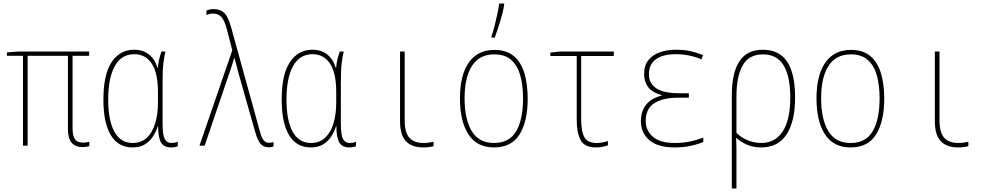

<svg xmlns="http://www.w3.org/2000/svg" viewBox="-20 -817 5540 1077"><path d="M442 8Q361 8 361 -92V-504H135V0H109V-504H19V-523L84 -528H480V-504H387V-99Q387 -56 400 -36.5Q413 -17 447 -17Q458 -17 466 -18.5Q474 -20 481 -22V3Q476 4 466 6Q456 8 442 8Z M723 10Q643 10 601.5 -59Q560 -128 560 -258Q560 -400 606.5 -469Q653 -538 732 -538Q782 -538 815.5 -511.5Q849 -485 863 -438H866Q867 -461 872.5 -483.5Q878 -506 886 -528H908Q901 -499 896.5 -462Q892 -425 892 -358V-123Q892 -60 904 -37.5Q916 -15 942 -15Q950 -15 959.5 -16.5Q969 -18 977 -22V3Q963 10 939 10Q900 10 883.5 -17.5Q867 -45 867 -108H865Q856 -80 839 -53Q822 -26 794 -8Q766 10 723 10ZM724 -15Q773 -15 804.5 -45Q836 -75 851 -126.5Q866 -178 866 -240V-300Q866 -408 831 -460.5Q796 -513 733 -513Q661 -513 624 -446.5Q587 -380 587 -258Q587 -140 622 -77.5Q657 -15 724 -15Z M1488 9Q1457 9 1441 -11Q1425 -31 1412 -75L1318 -406Q1311 -432 1306 -452.5Q1301 -473 1296 -490H1293Q1289 -475 1284 -460Q1279 -445 1274 -429L1128 0H1099L1283 -535L1252 -655Q1239 -703 1221.5 -722Q1204 -741 1175 -741Q1164 -741 1155 -738.5Q1146 -736 1138 -733V-758Q1145 -761 1155 -763.5Q1165 -766 1180 -766Q1215 -766 1237.5 -745Q1260 -724 1277 -662L1438 -79Q1448 -42 1460 -29Q1472 -16 1490 -16Q1504 -16 1514 -20V5Q1509 6 1503.5 7.5Q1498 9 1488 9Z M1723 10Q1643 10 1601.5 -59Q1560 -128 1560 -258Q1560 -400 1606.5 -469Q1653 -538 1732 -538Q1782 -538 1815.5 -511.5Q1849 -485 1863 -438H1866Q1867 -461 1872.5 -483.5Q1878 -506 1886 -528H1908Q1901 -499 1896.5 -462Q1892 -425 1892 -358V-123Q1892 -60 1904 -37.5Q1916 -15 1942 -15Q1950 -15 1959.5 -16.5Q1969 -18 1977 -22V3Q1963 10 1939 10Q1900 10 1883.5 -17.5Q1867 -45 1867 -108H1865Q1856 -80 1839 -53Q1822 -26 1794 -8Q1766 10 1723 10ZM1724 -15Q1773 -15 1804.5 -45Q1836 -75 1851 -126.5Q1866 -178 1866 -240V-300Q1866 -408 1831 -460.5Q1796 -513 1733 -513Q1661 -513 1624 -446.5Q1587 -380 1587 -258Q1587 -140 1622 -77.5Q1657 -15 1724 -15Z M2354 10Q2290 10 2257 -25Q2224 -60 2224 -136V-528H2250V-143Q2250 -73 2276.5 -44Q2303 -15 2356 -15Q2371 -15 2385.5 -17Q2400 -19 2412 -22V3Q2388 10 2354 10Z M2751 10Q2655 10 2607.5 -63.5Q2560 -137 2560 -265Q2560 -395 2609.5 -466Q2659 -537 2753 -537Q2821 -537 2862 -502.5Q2903 -468 2921.5 -406.5Q2940 -345 2940 -264Q2940 -136 2894.5 -63Q2849 10 2751 10ZM2751 -15Q2837 -15 2875.5 -81Q2914 -147 2914 -265Q2914 -338 2898.5 -393.5Q2883 -449 2848 -480.5Q2813 -512 2753 -512Q2669 -512 2627.5 -447.5Q2586 -383 2586 -265Q2586 -149 2626 -82Q2666 -15 2751 -15ZM2737 -614Q2745 -636 2753.5 -669Q2762 -702 2769.5 -736.5Q2777 -771 2780 -797H2808V-789Q2801 -746 2785 -694.5Q2769 -643 2755 -606H2737Z M3323 10Q3259 10 3237 -31Q3215 -72 3215 -145V-503H3067V-522L3120 -528H3423V-503H3240V-150Q3240 -80 3258 -47.5Q3276 -15 3326 -15Q3342 -15 3359.5 -18Q3377 -21 3390 -26V-2Q3380 2 3361.5 6Q3343 10 3323 10Z M3766 10Q3669 10 3622 -31Q3575 -72 3575 -138Q3575 -191 3603.5 -228.5Q3632 -266 3692 -281V-283Q3635 -300 3614 -330.5Q3593 -361 3593 -401Q3593 -451 3618 -481Q3643 -511 3683.5 -524.5Q3724 -538 3770 -538Q3819 -538 3853.5 -530Q3888 -522 3924 -508L3915 -484Q3886 -497 3848.5 -505Q3811 -513 3771 -513Q3697 -513 3658.5 -484Q3620 -455 3620 -401Q3620 -349 3661.5 -321.5Q3703 -294 3790 -294H3844V-269H3784Q3698 -269 3650 -238Q3602 -207 3602 -138Q3602 -86 3641.5 -50.5Q3681 -15 3766 -15Q3811 -15 3849.5 -23Q3888 -31 3925 -45V-20Q3899 -9 3857.5 0.5Q3816 10 3766 10Z M4085 -284Q4085 -408 4127.5 -473Q4170 -538 4259 -538Q4351 -538 4395.5 -471Q4440 -404 4440 -270Q4440 -137 4392.5 -63.5Q4345 10 4250 10Q4205 10 4170 -5.5Q4135 -21 4111 -43H4109Q4111 -7 4111 19.5Q4111 46 4111 73V240H4085ZM4251 -15Q4328 -15 4370.5 -80Q4413 -145 4413 -270Q4413 -387 4376 -449.5Q4339 -512 4259 -512Q4181 -512 4146 -450Q4111 -388 4111 -276V-72Q4134 -48 4171.5 -31.5Q4209 -15 4251 -15Z M4751 10Q4655 10 4607.5 -63.5Q4560 -137 4560 -265Q4560 -395 4609.5 -466Q4659 -537 4753 -537Q4821 -537 4862 -502.5Q4903 -468 4921.5 -406.5Q4940 -345 4940 -264Q4940 -136 4894.5 -63Q4849 10 4751 10ZM4751 -15Q4837 -15 4875.5 -81Q4914 -147 4914 -265Q4914 -338 4898.5 -393.5Q4883 -449 4848 -480.5Q4813 -512 4753 -512Q4669 -512 4627.5 -447.5Q4586 -383 4586 -265Q4586 -149 4626 -82Q4666 -15 4751 -15Z M5354 10Q5290 10 5257 -25Q5224 -60 5224 -136V-528H5250V-143Q5250 -73 5276.5 -44Q5303 -15 5356 -15Q5371 -15 5385.5 -17Q5400 -19 5412 -22V3Q5388 10 5354 10Z"/></svg>

Font: Noto Sans Mono ExtraCondensed Thin
Style: Regular
Weight: 100
Width: 2
Designer: Monotype Design Team
Foundry: Monotype Imaging Inc.
Version: Version 2.014; ttfautohint (v1.8.4.7-5d5b)